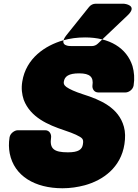

<svg xmlns="http://www.w3.org/2000/svg" viewBox="-20 -958 737 1026"><path d="M343 -144C268 -144 244 -163 253 -224C255 -240 245 -262 222 -262H75C59 -262 35 -247 31 -224C26 -193 27 -164 32 -138C56 -17 167 48 314 48C356 48 395 42 433 32C531 5 626 -63 645 -188C650 -221 650 -253 642 -281C614 -383 516 -425 424 -454C381 -468 352 -481 335 -493C320 -504 320 -513 321 -521C325 -550 347 -566 403 -566C461 -566 481 -546 474 -501C472 -485 482 -464 505 -464H651C667 -464 690 -478 694 -501C700 -539 697 -573 688 -605C657 -702 565 -758 435 -758C393 -758 354 -753 316 -742C223 -715 119 -648 99 -522C93 -486 97 -454 107 -424C143 -331 236 -291 323 -262C350 -253 371 -245 386 -238C420 -221 428 -217 423 -187C419 -159 399 -144 343 -144ZM490 -938H643C643 -938 720 -931 662 -876L503 -725C495 -717 483 -712 473 -712H358C358 -712 287 -709 335 -770L456 -921C465 -932 478 -938 490 -938Z"/></svg>

Font: Asimov Print
Style: EIt
Weight: 500
Designer: Google
Version: Version 2.000980; 2014